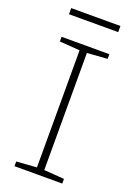

<svg xmlns="http://www.w3.org/2000/svg" viewBox="-162 -924 689 986"><g transform="rotate(20 182.5 -431.0)"><path d="M313 -25.5V0H52V-25.5L162.5 -33.5V-673.5L52 -681.5V-707H313V-681.5L202.5 -673.5V-33.5ZM48 -829V-862.5H317V-829Z"/></g></svg>

Font: Newsreader 6pt ExtraLight
Style: Regular
Weight: 275
Designer: Hugues Gentile
Foundry: Production Type
Version: Version 1.003; ttfautohint (v1.8.3)